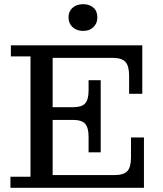

<svg xmlns="http://www.w3.org/2000/svg" viewBox="-20 -899 780 919"><path d="M30 0V-53H126V-629H32V-682H232V0ZM232 0V-61H669V0ZM404 -245Q404 -288 387.5 -306.5Q371 -325 331 -325H462V-170H404ZM232 -325V-386H462V-325ZM528 -61Q572 -61 589.5 -80Q607 -99 607 -146V-241H669V-61ZM331 -386Q371 -386 387.5 -404Q404 -422 404 -466V-515H462V-386ZM232 -622V-682H661V-622ZM598 -536Q598 -583 580.5 -602.5Q563 -622 519 -622H661V-450H598ZM378 -751Q347 -751 327.5 -769Q308 -787 308 -816Q308 -845 327.5 -862Q347 -879 378 -879Q408 -879 427 -862.5Q446 -846 446 -816Q446 -787 427 -769Q408 -751 378 -751Z"/></svg>

Font: Montagu Slab 24pt
Style: Regular
Weight: 400
Designer: Florian Karsten
Foundry: Florian Karsten
Version: Version 1.000